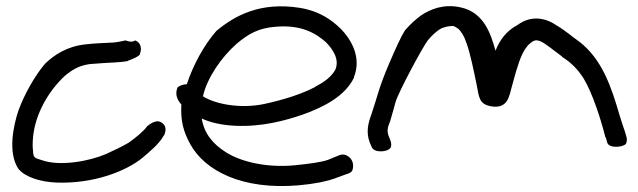

<svg xmlns="http://www.w3.org/2000/svg" viewBox="-20 -581 2099 632"><path d="M89 -83C87 -95 87 -111 89 -132C97 -208 140 -281 192 -330C218 -352 240 -365 275 -370C287 -371 305 -372 315 -373C338 -375 375 -375 400 -380H401V-381C446 -397 441 -405 441 -405C448 -423 442 -442 425 -448C416 -442 407 -443 393 -448C377 -445 374 -443 353 -441C322 -439 294 -439 262 -435C202 -429 159 -401 128 -371C94 -331 60 -270 41 -218C23 -165 6 -78 40 -26C62 2 113 18 167 20C289 24 393 -17 447 -60C472 -81 505 -108 519 -135H520C525 -146 532 -169 507 -180C489 -188 464 -165 464 -165C453 -149 427 -128 403 -111C382 -99 356 -86 329 -74C276 -51 178 -32 117 -54C94 -61 91 -62 89 -79Z M1145 -327C1171 -392 1136 -451 1102 -486C1072 -515 1033 -544 968 -555C837 -576 753 -530 692 -479C652 -433 617 -370 595 -304C579 -303 569 -297 565 -294C553 -269 567 -248 577 -237C574 -183 584 -147 606 -107C654 -19 777 45 963 29C1018 24 1055 16 1083 6L1121 -8C1131 -10 1136 -15 1139 -18C1148 -40 1138 -60 1125 -67C1118 -72 1109 -74 1100 -71H1099L1060 -55C1038 -47 999 -42 951 -37C856 -28 773 -49 725 -79C680 -107 652 -142 644 -191C669 -179 707 -169 755 -167C842 -163 919 -184 977 -204C1050 -230 1116 -266 1145 -325ZM648 -264C662 -326 710 -394 759 -437C797 -469 831 -489 888 -493C970 -500 1018 -473 1053 -442C1076 -418 1098 -386 1084 -352C1073 -331 1049 -311 1018 -296V-295C972 -271 915 -253 851 -239C772 -222 689 -238 648 -264Z M1265 -185C1270 -202 1276 -222 1282 -245C1291 -277 1370 -424 1388 -448C1401 -464 1415 -476 1425 -483C1433 -489 1445 -492 1454 -494C1475 -497 1473 -496 1489 -486C1499 -476 1508 -462 1514 -443V-441H1515C1529 -402 1540 -345 1549 -302C1557 -260 1557 -238 1597 -231C1652 -222 1656 -265 1664 -293C1668 -309 1674 -328 1679 -347C1692 -389 1705 -429 1736 -446C1750 -453 1766 -443 1789 -426L1830 -395V-394C1860 -375 1881 -354 1901 -323C1931 -273 1958 -188 1973 -128L1974 -129L1979 -111C1986 -92 2029 -96 2040 -107C2043 -113 2044 -119 2043 -126V-127L2037 -148C2033 -159 2027 -177 2019 -203C1992 -296 1962 -385 1888 -443C1862 -461 1842 -480 1811 -498C1775 -523 1727 -531 1684 -499C1646 -479 1625 -449 1611 -414C1595 -472 1572 -541 1495 -557C1439 -569 1396 -550 1367 -531C1349 -518 1331 -502 1313 -481C1299 -459 1283 -423 1261 -372C1227 -293 1223 -265 1203 -206C1192 -176 1184 -147 1197 -112L1204 -96C1213 -77 1256 -80 1266 -95C1269 -102 1268 -111 1265 -119L1259 -134C1253 -152 1256 -162 1265 -184Z"/></svg>

Font: Stray Cat
Style: ExBdExt
Weight: 800
Version: Version 1.0